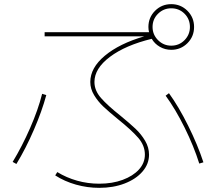

<svg xmlns="http://www.w3.org/2000/svg" viewBox="-20 -875 1040 925"><path d="M246 -30 256 -46Q300 -19 351.5 -4.5Q403 10 458 10Q521 10 571 -8.5Q621 -27 649.5 -58.5Q678 -90 678 -130Q678 -174 646 -211Q614 -248 548 -301Q504 -337 478 -361.5Q452 -386 433.5 -416.5Q415 -447 415 -480Q415 -548 485 -606.5Q555 -665 675 -700H195V-720H698Q695 -732 695 -745Q695 -791 727 -823Q759 -855 805 -855Q851 -855 883 -823Q915 -791 915 -745Q915 -699 883 -667Q851 -635 805 -635Q775 -635 750 -649.5Q725 -664 711 -688Q584 -657 509.5 -601Q435 -545 435 -480Q435 -439 466.5 -403Q498 -367 561 -317Q606 -280 633 -254.5Q660 -229 679 -197Q698 -165 698 -130Q698 -85 666.5 -48.5Q635 -12 580.5 9Q526 30 458 30Q401 30 346 14.5Q291 -1 246 -30ZM183 -423 203 -417Q182 -339 143 -249Q104 -159 59 -85L41 -95Q86 -169 125 -258Q164 -347 183 -423ZM805 -655Q843 -655 869 -681.5Q895 -708 895 -745Q895 -783 869 -809Q843 -835 805 -835Q768 -835 741.5 -809Q715 -783 715 -745Q715 -708 741.5 -681.5Q768 -655 805 -655ZM794 -426Q841 -361 886.5 -269.5Q932 -178 960 -93L940 -87Q914 -170 869.5 -260Q825 -350 778 -414Z"/></svg>

Font: Enso Thin
Style: Regular
Weight: 100
Designer: Coji Morishita
Foundry: UNDERFOREST DESIGN
Version: Version 1.000